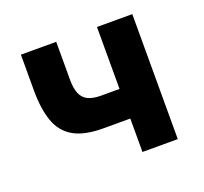

<svg xmlns="http://www.w3.org/2000/svg" viewBox="-88 -562 705 664"><g transform="rotate(-20 264.0 -230.0)"><path d="M261 -232H330V-460H460V0H330V-123H230Q161 -123 121.5 -146Q82 -169 66 -215Q50 -261 50 -328V-460H180V-320Q180 -289 188 -269.5Q196 -250 214 -241Q232 -232 261 -232Z"/></g></svg>

Font: Venryn Sans SemiBold
Style: Regular
Weight: 600
Designer: Owen Earl, indestructible type* (font) & Cristiano Sobral (main changes)
Version: Version 3.60;October 28, 2020;FontCreator 13.0.0.2681 64-bit